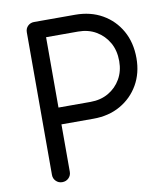

<svg xmlns="http://www.w3.org/2000/svg" viewBox="-86 -852 789 922"><g transform="rotate(-10 308.0 -390.5)"><path d="M143 0Q125 0 112.5 -12.5Q100 -25 100 -43V-738Q100 -757 112.5 -769Q125 -781 143 -781H343Q418 -781 475 -748.5Q532 -716 564.5 -658.5Q597 -601 597 -525Q597 -452 564.5 -395.5Q532 -339 475 -306.5Q418 -274 343 -274H187V-43Q187 -25 174.5 -12.5Q162 0 143 0ZM187 -356H343Q393 -356 431 -378Q469 -400 491 -438Q513 -476 513 -525Q513 -577 491 -615.5Q469 -654 431 -676.5Q393 -699 343 -699H187Z"/></g></svg>

Font: Comfortaa Medium
Style: Regular
Weight: 500
Designer: Johan Aakerlund
Foundry: Johan Aakerlund
Version: Version 3.104; ttfautohint (v1.8.1.43-b0c9)